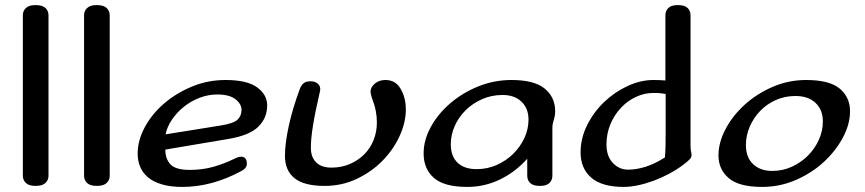

<svg xmlns="http://www.w3.org/2000/svg" viewBox="-20 -722 3407 756"><path d="M171 -30Q171 -13 159 -1.5Q147 10 120 10Q94 10 82 -1.5Q70 -13 70 -30V-662Q70 -679 82 -690.5Q94 -702 120 -702Q147 -702 159 -690.5Q171 -679 171 -662Z M412 -30Q412 -13 400 -1.5Q388 10 361 10Q335 10 323 -1.5Q311 -13 311 -30V-662Q311 -679 323 -690.5Q335 -702 361 -702Q388 -702 400 -690.5Q412 -679 412 -662Z M868 -407Q953 -407 992.5 -378Q1032 -349 1032 -307Q1032 -258 997.5 -223.5Q963 -189 880 -175L631 -133Q631 -96 651.5 -74.5Q672 -53 727 -53Q777 -53 819.5 -65Q862 -77 901 -96Q919 -105 929 -105Q952 -105 952 -77Q952 -60 931 -49Q815 14 698 14Q651 14 617.5 4Q584 -6 563 -23.5Q542 -41 532 -65Q522 -89 522 -117Q522 -169 550 -221Q578 -273 625.5 -314Q673 -355 735.5 -381Q798 -407 868 -407ZM835 -350Q800 -350 766 -337Q732 -324 704.5 -302Q677 -280 657.5 -251.5Q638 -223 632 -193L850 -228Q900 -236 915.5 -251Q931 -266 931 -289Q931 -313 907 -331.5Q883 -350 835 -350Z M1204 -402Q1219 -402 1230 -393.5Q1241 -385 1241 -371Q1241 -369 1240.5 -367Q1240 -365 1240 -363Q1221 -281 1212.5 -228.5Q1204 -176 1204 -141Q1204 -103 1225 -82.5Q1246 -62 1285 -62Q1324 -62 1357 -76Q1390 -90 1414 -114Q1438 -138 1451 -170.5Q1464 -203 1464 -240Q1464 -263 1459.5 -286Q1455 -309 1444 -338Q1439 -353 1439 -362Q1439 -378 1455.5 -392.5Q1472 -407 1498 -407Q1537 -407 1557 -373Q1578 -338 1578 -291Q1578 -240 1553.5 -186.5Q1529 -133 1486.5 -89.5Q1444 -46 1385.5 -18Q1327 10 1258 10Q1177 10 1139.5 -20.5Q1102 -51 1102 -108Q1102 -157 1117 -226Q1132 -295 1161 -373Q1167 -388 1176.5 -395Q1186 -402 1204 -402Z M1994 -407Q2084 -407 2125 -373Q2166 -339 2166 -284Q2166 -267 2160.5 -250Q2155 -233 2155 -219V-30Q2155 -13 2143.5 -1.5Q2132 10 2106 10Q2079 10 2067.5 -1.5Q2056 -13 2056 -30V-97Q2011 -46 1950 -16Q1889 14 1820 14Q1729 14 1688.5 -21.5Q1648 -57 1648 -118Q1648 -170 1676 -221.5Q1704 -273 1752 -314.5Q1800 -356 1862.5 -381.5Q1925 -407 1994 -407ZM1959 -348Q1915 -348 1878 -331.5Q1841 -315 1813.5 -288Q1786 -261 1770.5 -226Q1755 -191 1755 -154Q1755 -107 1781.5 -81.5Q1808 -56 1857 -56Q1899 -56 1936 -72.5Q1973 -89 2000.5 -116Q2028 -143 2044.5 -178Q2061 -213 2061 -251Q2061 -295 2033.5 -321.5Q2006 -348 1959 -348Z M2601 -352Q2590 -354 2580 -355Q2570 -356 2553 -356Q2517 -356 2484 -340.5Q2451 -325 2425 -297.5Q2399 -270 2383.5 -233Q2368 -196 2368 -153Q2368 -107 2393 -80.5Q2418 -54 2453 -54Q2485 -54 2521 -65Q2557 -76 2598 -102Q2600 -123 2600.5 -145.5Q2601 -168 2601 -196ZM2699 -148Q2699 -134 2701 -125.5Q2703 -117 2703 -111Q2703 -103 2696.5 -95.5Q2690 -88 2670 -73Q2645 -54 2615 -38Q2585 -22 2554 -10.5Q2523 1 2492.5 7.5Q2462 14 2436 14Q2350 14 2308 -22.5Q2266 -59 2266 -122Q2266 -177 2291.5 -228.5Q2317 -280 2358 -319.5Q2399 -359 2450.5 -383Q2502 -407 2553 -407Q2567 -407 2579.5 -406.5Q2592 -406 2600 -405V-662Q2600 -679 2611.5 -690.5Q2623 -702 2649 -702Q2676 -702 2687.5 -690.5Q2699 -679 2699 -662Z M3154 -407Q3246 -407 3286.5 -373Q3327 -339 3327 -284Q3327 -233 3299 -180.5Q3271 -128 3224 -84.5Q3177 -41 3114 -13.5Q3051 14 2981 14Q2890 14 2849.5 -20.5Q2809 -55 2809 -110Q2809 -161 2837 -214Q2865 -267 2912.5 -310Q2960 -353 3022.5 -380Q3085 -407 3154 -407ZM3112 -344Q3070 -344 3034.5 -328Q2999 -312 2973 -285Q2947 -258 2932 -223Q2917 -188 2917 -151Q2917 -103 2945 -76Q2973 -49 3021 -49Q3062 -49 3098 -65.5Q3134 -82 3161 -109Q3188 -136 3204 -171Q3220 -206 3220 -244Q3220 -289 3191.5 -316.5Q3163 -344 3112 -344Z"/></svg>

Font: Sofadi One
Style: Regular
Weight: 400
Designer: Botjo Nikoltchev
Foundry: Botjo Nikoltchev
Version: Version 1.002